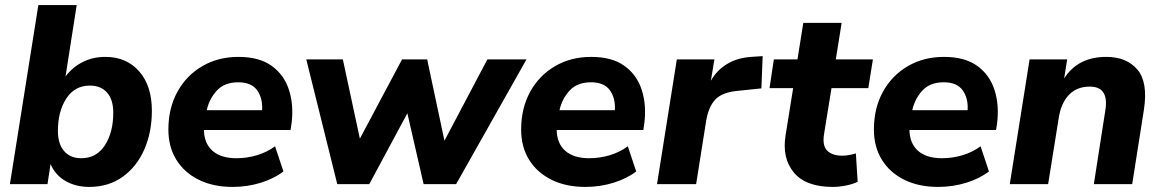

<svg xmlns="http://www.w3.org/2000/svg" viewBox="-20 -725 4572 756"><path d="M331 11Q279 11 238.5 -12Q198 -35 179 -79L167 0H19L131 -705H282L238 -424Q266 -461 306 -481Q346 -501 395 -501Q478 -501 528 -444Q578 -387 578 -289Q578 -204 548 -136Q518 -68 462.5 -28.5Q407 11 331 11ZM300 -102Q360 -102 393 -153Q426 -204 426 -281Q426 -333 401.5 -360.5Q377 -388 334 -388Q274 -388 241 -337Q208 -286 208 -210Q208 -158 232.5 -130Q257 -102 300 -102Z M896 11Q819 11 762 -17.5Q705 -46 674 -96.5Q643 -147 643 -215Q643 -299 678.5 -363.5Q714 -428 776.5 -464.5Q839 -501 919 -501Q1001 -501 1050 -465.5Q1099 -430 1118 -370.5Q1137 -311 1128 -239L1124 -213H783Q784 -160 817 -131Q850 -102 911 -102Q953 -102 992.5 -114Q1032 -126 1063 -149L1096 -50Q1060 -22 1007 -5.5Q954 11 896 11ZM918 -401Q864 -401 834 -368.5Q804 -336 794 -291H1012Q1015 -338 992.5 -369.5Q970 -401 918 -401Z M1308 0 1186 -491H1330L1397 -179L1563 -491H1662L1730 -171L1899 -491H2053L1776 0H1648L1584 -279L1434 0Z M2285 11Q2208 11 2151 -17.5Q2094 -46 2063 -96.5Q2032 -147 2032 -215Q2032 -299 2067.5 -363.5Q2103 -428 2165.5 -464.5Q2228 -501 2308 -501Q2390 -501 2439 -465.5Q2488 -430 2507 -370.5Q2526 -311 2517 -239L2513 -213H2172Q2173 -160 2206 -131Q2239 -102 2300 -102Q2342 -102 2381.5 -114Q2421 -126 2452 -149L2485 -50Q2449 -22 2396 -5.5Q2343 11 2285 11ZM2307 -401Q2253 -401 2223 -368.5Q2193 -336 2183 -291H2401Q2404 -338 2381.5 -369.5Q2359 -401 2307 -401Z M2567 0 2645 -491H2793L2779 -407Q2802 -448 2842 -472.5Q2882 -497 2937 -501L2983 -504L2978 -377L2882 -367Q2822 -361 2795.5 -332Q2769 -303 2760 -246L2721 0Z M3259 11Q3153 11 3106 -45.5Q3059 -102 3073 -191L3103 -378H3010L3027 -491H3120L3143 -635H3294L3271 -491H3417L3399 -378H3254L3225 -199Q3217 -152 3237 -132Q3257 -112 3296 -112Q3321 -112 3350 -121L3357 -9Q3338 0 3311 5.5Q3284 11 3259 11Z M3674 11Q3597 11 3540 -17.5Q3483 -46 3452 -96.5Q3421 -147 3421 -215Q3421 -299 3456.5 -363.5Q3492 -428 3554.5 -464.5Q3617 -501 3697 -501Q3779 -501 3828 -465.5Q3877 -430 3896 -370.5Q3915 -311 3906 -239L3902 -213H3561Q3562 -160 3595 -131Q3628 -102 3689 -102Q3731 -102 3770.5 -114Q3810 -126 3841 -149L3874 -50Q3838 -22 3785 -5.5Q3732 11 3674 11ZM3696 -401Q3642 -401 3612 -368.5Q3582 -336 3572 -291H3790Q3793 -338 3770.5 -369.5Q3748 -401 3696 -401Z M3956 0 4034 -491H4182L4170 -416Q4224 -501 4336 -501Q4416 -501 4458.5 -451Q4501 -401 4484 -292L4438 0H4287L4332 -289Q4348 -384 4271 -384Q4220 -384 4189 -351.5Q4158 -319 4149 -262L4107 0Z"/></svg>

Font: Nunito Sans ExtraBold
Style: Italic
Weight: 800
Italic angle: -9°
Designer: Vernon Adams
Foundry: Vernon Adams
Version: Version 3.006; ttfautohint (v1.8.3)